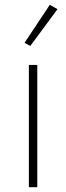

<svg xmlns="http://www.w3.org/2000/svg" viewBox="-20 -778 275 798"><path d="M100 0V-508H135V0ZM106 -587 82 -600 187 -758 219 -740Z"/></svg>

Font: IBM Plex Sans Thai ExtraLight
Style: Regular
Weight: 200
Designer: Mike Abbink, Paul van der Laan, Pieter van Rosmalen, Ben Mitchell, Mark Frömberg
Foundry: Bold Monday
Version: Version 1.1